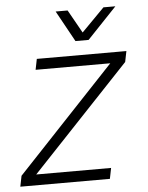

<svg xmlns="http://www.w3.org/2000/svg" viewBox="-67 -740 601 782"><g transform="rotate(-5 233.5 -349.0)"><path d="M96.7 -512.7H462.9L454.1 -468.8L53.2 -43.9H359.4L350.6 0H-15.6L-6.8 -43.9L393.1 -468.8H87.9ZM189.9 -698.2H238.8L292 -603.5L385.3 -698.2H434.1L313.5 -571.3H259.8Z"/></g></svg>

Font: Sansation Light
Style: Light Italic
Weight: 300
Designer: Bernd Montag
Version: Version 1.301